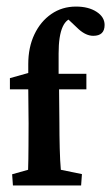

<svg xmlns="http://www.w3.org/2000/svg" viewBox="-20 -567 340 587"><path d="M228 0H19.5L17.1 -34.2L65.9 -47.9Q66.4 -65.4 66.7 -80.8Q66.9 -96.2 67.1 -120.6Q67.4 -145 67.4 -189.5L66.4 -293.9V-371.1Q66.4 -422.4 85.2 -461.9Q104 -501.5 137 -524.2Q169.9 -546.9 212.4 -546.9Q250.5 -546.9 275.1 -531Q299.8 -515.1 299.8 -490.7Q299.8 -457.5 265.1 -457.5Q243.2 -457.5 220.7 -477.5L177.7 -518.1L209.5 -512.7Q159.2 -512.7 159.2 -403.3V-341.3L160.6 -293.9L161.6 -191.9Q161.6 -153.3 162.6 -113.8Q163.6 -74.2 166 -47.9L230.5 -34.7ZM10.3 -293.9V-328.1L66.4 -343.8L114.7 -341.3H244.1V-293.9Z"/></svg>

Font: Lateef SemiBold
Style: Regular
Weight: 600
Designer: SIL International
Foundry: SIL International
Version: Version 4.200